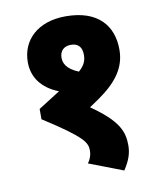

<svg xmlns="http://www.w3.org/2000/svg" viewBox="-78 -695 676 808"><g transform="rotate(-10 259.5 -291.0)"><path d="M257 -632C137 -632 67 -563 67 -469C67 -404 104 -354 175 -326L82 -267V-223C249 -116 260 -92 260 -57C260 -40 254 -21 242 -6L388 50C412 13 423 -16 423 -52C423 -112 403 -160 292 -237L332 -264C414 -321 456 -378 456 -455C456 -556 396 -632 257 -632ZM210 -463C210 -491 227 -510 258 -510C289 -510 305 -492 305 -459C305 -433 296 -414 272 -393C220 -414 210 -441 210 -463Z"/></g></svg>

Font: Noto Sans Devanagari Condensed Black
Style: Regular
Weight: 900
Width: 3
Designer: Jelle Bosma - Monotype Design Team
Foundry: Monotype Imaging Inc.
Version: Version 2.004